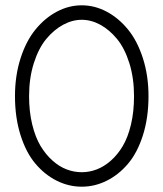

<svg xmlns="http://www.w3.org/2000/svg" viewBox="-20 -681 611 719"><path d="M88.9 -320.8Q88.9 -263.2 100.6 -215.1Q112.3 -167 131.8 -134.5Q151.4 -102.1 177 -79.3Q202.6 -56.6 230.2 -46.4Q257.8 -36.1 286.1 -36.1Q314.5 -36.1 341.8 -46.4Q369.1 -56.6 394.8 -79.1Q420.4 -101.6 439.7 -134Q459 -166.5 470.5 -214.6Q481.9 -262.7 481.9 -320.8Q481.9 -388.7 464.4 -444.6Q446.8 -500.5 418.2 -535.2Q389.6 -569.8 355.5 -588.4Q321.3 -606.9 286.1 -606.9Q251 -606.9 216.6 -588.4Q182.1 -569.8 153.3 -535.2Q124.5 -500.5 106.7 -444.6Q88.9 -388.7 88.9 -320.8ZM536.1 -320.8Q536.1 -240.7 515.4 -175Q494.6 -109.4 459.5 -67.9Q424.3 -26.4 379.6 -4.2Q335 18.1 286.1 18.1Q237.3 18.1 192.6 -4.2Q147.9 -26.4 112.8 -67.9Q77.6 -109.4 56.9 -175Q36.1 -240.7 36.1 -320.8Q36.1 -397.9 57.1 -463.1Q78.1 -528.3 113.3 -571Q148.4 -613.8 193.1 -637.5Q237.8 -661.1 286.1 -661.1Q334.5 -661.1 379.2 -637.5Q423.8 -613.8 459 -571Q494.1 -528.3 515.1 -463.1Q536.1 -397.9 536.1 -320.8Z"/></svg>

Font: Rawengulk
Style: Demibold
Weight: 600
Version: Version 0.92